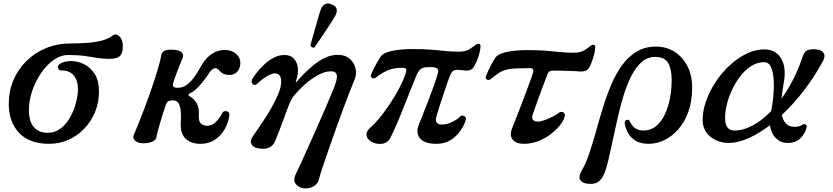

<svg xmlns="http://www.w3.org/2000/svg" viewBox="-20 -809 4756 1096"><path d="M260 12Q148 12 89 -50.5Q30 -113 30 -217Q30 -288 56 -350Q82 -412 129.5 -459.5Q177 -507 242 -534Q307 -561 385 -561Q421 -561 466 -563.5Q511 -566 553.5 -575.5Q596 -585 623 -606Q641 -620 661 -602Q681 -584 681 -545Q681 -505 664 -489Q647 -473 604 -473Q568 -473 535.5 -478.5Q503 -484 464 -489.5Q425 -495 369 -495Q326 -495 285.5 -466Q245 -437 213.5 -390.5Q182 -344 163.5 -289Q145 -234 145 -183Q145 -114 174 -82.5Q203 -51 252 -51Q295 -51 327.5 -76.5Q360 -102 381.5 -141.5Q403 -181 414 -223.5Q425 -266 425 -299Q425 -352 399 -380.5Q373 -409 326 -407Q316 -407 311.5 -421.5Q307 -436 324 -446Q351 -461 388 -460.5Q425 -460 461 -442Q497 -424 521 -386Q545 -348 545 -288Q545 -224 522.5 -169.5Q500 -115 460.5 -74Q421 -33 369.5 -10.5Q318 12 260 12Z M1124 12Q1071 12 1039.5 -17.5Q1008 -47 1012 -110Q1014 -143 1012 -171.5Q1010 -200 1000 -218Q990 -236 969 -236Q947 -236 939 -230Q931 -224 926 -209Q921 -195 913 -170Q905 -145 896.5 -116.5Q888 -88 881.5 -63.5Q875 -39 873 -26Q871 -10 849.5 -0.5Q828 9 798 9Q767 9 751.5 -6Q736 -21 743 -37Q750 -53 766.5 -93.5Q783 -134 803.5 -188Q824 -242 844 -300Q864 -358 879.5 -409.5Q895 -461 901 -495Q904 -512 920 -519.5Q936 -527 970 -525Q1006 -523 1018 -509Q1030 -495 1022 -477Q1014 -459 1002.5 -429.5Q991 -400 981.5 -373.5Q972 -347 969 -337Q965 -324 969 -316Q973 -308 995 -308Q1023 -308 1045 -324Q1067 -340 1084.5 -363Q1102 -386 1114 -408Q1126 -430 1133 -441Q1161 -485 1194 -504.5Q1227 -524 1263 -524Q1301 -524 1326.5 -502.5Q1352 -481 1352 -451Q1352 -420 1335 -400.5Q1318 -381 1289 -381Q1253 -381 1233 -405Q1217 -425 1202 -418.5Q1187 -412 1175 -394Q1161 -372 1142.5 -348Q1124 -324 1104 -304.5Q1084 -285 1063 -276Q1056 -272 1056 -267.5Q1056 -263 1063 -259Q1087 -246 1102.5 -220Q1118 -194 1115 -158Q1112 -118 1126.5 -104.5Q1141 -91 1162 -91Q1191 -91 1213 -113.5Q1235 -136 1249 -164Q1254 -173 1264 -174.5Q1274 -176 1282.5 -170Q1291 -164 1289 -149Q1284 -109 1263 -72Q1242 -35 1207 -11.5Q1172 12 1124 12Z M1698 262Q1640 239 1670 181Q1679 164 1697 124.5Q1715 85 1738.5 32.5Q1762 -20 1787.5 -77Q1813 -134 1835.5 -186.5Q1858 -239 1874.5 -278.5Q1891 -318 1896 -335Q1908 -373 1900.5 -387.5Q1893 -402 1870 -402Q1833 -402 1792.5 -379Q1752 -356 1717 -324Q1682 -292 1659 -264Q1653 -257 1646 -245Q1639 -233 1635 -224Q1629 -211 1618.5 -182Q1608 -153 1595 -118.5Q1582 -84 1570 -52Q1558 -20 1550 -2Q1525 54 1446 36Q1425 31 1415.5 14Q1406 -3 1420 -26Q1426 -35 1444 -61Q1462 -87 1486 -123Q1510 -159 1532.5 -199Q1555 -239 1570 -276.5Q1585 -314 1585 -343Q1585 -390 1549 -390Q1534 -390 1513 -379Q1492 -368 1474 -353.5Q1456 -339 1447 -330Q1439 -322 1430 -324.5Q1421 -327 1417.5 -337Q1414 -347 1421 -359Q1429 -373 1446.5 -395.5Q1464 -418 1488.5 -441Q1513 -464 1542.5 -479.5Q1572 -495 1604 -495Q1640 -495 1659 -473Q1678 -451 1680.5 -417Q1683 -383 1669 -346Q1668 -342 1669.5 -340.5Q1671 -339 1674 -343Q1689 -361 1714 -386.5Q1739 -412 1770 -437.5Q1801 -463 1836 -479.5Q1871 -496 1907 -496Q1951 -496 1977 -473Q2003 -450 2010 -416.5Q2017 -383 2003 -352Q1995 -333 1978 -290Q1961 -247 1940 -190Q1919 -133 1897 -71.5Q1875 -10 1855 47.5Q1835 105 1820.5 148.5Q1806 192 1801 213Q1795 238 1776 251Q1757 264 1735 266Q1713 268 1698 262ZM1775.2 -538Q1768.6 -535.4 1761.2 -539.2Q1753.8 -543 1751.7 -548.7Q1752.8 -552.8 1758.3 -573.3Q1763.8 -593.8 1771.9 -622.7Q1780 -651.6 1788.6 -680.8Q1797.1 -710 1804 -733.1Q1810.9 -756.1 1815 -763.1Q1822.1 -778.7 1838 -786.2Q1853.9 -793.6 1875.2 -782.8Q1899.6 -772.6 1901.9 -756.6Q1904.2 -740.6 1897 -725Q1893.5 -717.1 1880.8 -697.1Q1868.1 -677.1 1851.3 -651.2Q1834.5 -625.3 1817.6 -600.6Q1800.7 -575.8 1788.7 -558.5Q1776.8 -541.2 1775.2 -538Z M2472 12Q2402 12 2377 -20Q2352 -52 2371 -98Q2377 -113 2391.5 -149.5Q2406 -186 2424 -232Q2442 -278 2457.5 -322Q2473 -366 2480 -394Q2484 -408 2477 -417Q2470 -426 2432 -426Q2393 -426 2379.5 -413Q2366 -400 2357 -378Q2339 -334 2318 -281.5Q2297 -229 2276.5 -177.5Q2256 -126 2237.5 -84Q2219 -42 2207 -20Q2191 9 2158.5 12Q2126 15 2100 0Q2073 -16 2072 -39.5Q2071 -63 2099 -85Q2118 -101 2145.5 -134.5Q2173 -168 2202.5 -211.5Q2232 -255 2257 -302Q2282 -349 2296 -391Q2301 -407 2298.5 -414.5Q2296 -422 2275 -422Q2223 -422 2186.5 -404.5Q2150 -387 2124 -365Q2115 -358 2104 -364Q2093 -370 2099 -385Q2103 -396 2112.5 -415Q2122 -434 2133 -453.5Q2144 -473 2152 -485Q2169 -509 2220 -519Q2271 -529 2334 -529Q2398 -529 2442 -525.5Q2486 -522 2522 -518Q2558 -514 2598 -514Q2638 -514 2660.5 -528.5Q2683 -543 2696 -553Q2707 -562 2715.5 -558.5Q2724 -555 2723 -542Q2722 -524 2715.5 -500.5Q2709 -477 2700 -457Q2691 -437 2684 -426Q2669 -402 2631 -407Q2595 -412 2578 -409Q2561 -406 2551 -382Q2544 -366 2533 -334.5Q2522 -303 2510 -266.5Q2498 -230 2487.5 -198Q2477 -166 2472 -148Q2457 -98 2503 -98Q2532 -98 2562.5 -113.5Q2593 -129 2606 -143Q2615 -154 2629.5 -146.5Q2644 -139 2638 -121Q2629 -93 2607.5 -62Q2586 -31 2552.5 -9.5Q2519 12 2472 12Z M2970 12Q2927 12 2907 -12Q2887 -36 2903 -76Q2906 -84 2918 -114.5Q2930 -145 2946.5 -187Q2963 -229 2979 -272Q2995 -315 3007.5 -349.5Q3020 -384 3024 -399Q3026 -407 3022 -413.5Q3018 -420 3006 -420Q2989 -420 2967.5 -419.5Q2946 -419 2927.5 -418.5Q2909 -418 2901 -417Q2858 -412 2831.5 -395Q2805 -378 2779 -356Q2770 -349 2759.5 -355Q2749 -361 2754 -375Q2758 -386 2767.5 -406Q2777 -426 2788 -446.5Q2799 -467 2807 -479Q2824 -503 2875 -513Q2926 -523 2989 -523Q3053 -523 3097 -519.5Q3141 -516 3177 -512Q3213 -508 3253 -508Q3293 -508 3315.5 -522Q3338 -536 3351 -547Q3362 -556 3370.5 -552.5Q3379 -549 3378 -536Q3377 -518 3370.5 -494.5Q3364 -471 3356 -450.5Q3348 -430 3341 -420Q3332 -407 3319 -403.5Q3306 -400 3287 -401Q3270 -403 3241.5 -404Q3213 -405 3183.5 -405.5Q3154 -406 3133 -406Q3126 -406 3118 -402Q3110 -398 3107 -390Q3103 -380 3094 -356Q3085 -332 3073.5 -301.5Q3062 -271 3051 -240.5Q3040 -210 3032 -187Q3024 -164 3021 -156Q3014 -136 3022 -125.5Q3030 -115 3049 -115Q3066 -115 3089.5 -123.5Q3113 -132 3135.5 -143.5Q3158 -155 3170 -165Q3181 -174 3194.5 -168Q3208 -162 3203 -143Q3198 -122 3178 -96Q3158 -70 3126 -45Q3094 -20 3054 -4Q3014 12 2970 12Z M3329 239Q3299 234 3290.5 215.5Q3282 197 3300 166Q3324 125 3343.5 67.5Q3363 10 3381.5 -57Q3400 -124 3421 -192.5Q3442 -261 3468.5 -324Q3495 -387 3530.5 -436Q3566 -485 3613.5 -514Q3661 -543 3724 -543Q3783 -543 3829.5 -514Q3876 -485 3903.5 -432.5Q3931 -380 3931 -308Q3931 -231 3909.5 -171.5Q3888 -112 3852 -71Q3816 -30 3772 -9Q3728 12 3683 12Q3637 12 3608.5 -5.5Q3580 -23 3565 -50Q3550 -77 3546 -105Q3544 -121 3557.5 -124.5Q3571 -128 3575 -117Q3584 -95 3602.5 -79.5Q3621 -64 3654 -64Q3704 -64 3739.5 -102.5Q3775 -141 3794.5 -206.5Q3814 -272 3814 -354Q3814 -416 3794 -450Q3774 -484 3719 -484Q3676 -484 3643 -455Q3610 -426 3584.5 -376.5Q3559 -327 3540 -265Q3521 -203 3506 -137Q3491 -71 3478 -9Q3465 53 3453 104Q3441 155 3428 185Q3414 217 3392 231Q3370 245 3329 239Z M4139 7Q4101 7 4067 -8.5Q4033 -24 4012 -53Q3991 -82 3991 -124Q3991 -177 4011 -233.5Q4031 -290 4066 -342.5Q4101 -395 4146 -436.5Q4191 -478 4241.5 -502.5Q4292 -527 4343 -527Q4408 -527 4439 -475Q4470 -423 4454 -337Q4450 -312 4446.5 -289.5Q4443 -267 4441 -246Q4478 -297 4509 -358Q4540 -419 4562 -487Q4573 -519 4597 -525Q4621 -531 4651 -525Q4674 -521 4683 -504Q4692 -487 4677 -459Q4631 -374 4571 -295Q4511 -216 4443 -153Q4458 -85 4514 -85Q4531 -85 4542.5 -88.5Q4554 -92 4562 -98Q4569 -103 4578.5 -98Q4588 -93 4584 -79Q4576 -48 4550 -20.5Q4524 7 4474 7Q4437 7 4409 -20.5Q4381 -48 4375 -94Q4314 -48 4253.5 -20.5Q4193 7 4139 7ZM4174 -64Q4224 -64 4278 -93.5Q4332 -123 4382 -175Q4390 -212 4394.5 -259.5Q4399 -307 4396.5 -351.5Q4394 -396 4381.5 -425Q4369 -454 4342 -454Q4303 -454 4269 -432.5Q4235 -411 4207.5 -376Q4180 -341 4160 -299Q4140 -257 4129.5 -214.5Q4119 -172 4119 -137Q4119 -97 4133 -80.5Q4147 -64 4174 -64Z"/></svg>

Font: Zen Antique Soft
Style: Regular
Weight: 400
Designer: Yoshimichi Ohira
Foundry: Positype
Version: Version 1.001